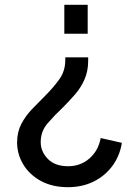

<svg xmlns="http://www.w3.org/2000/svg" viewBox="-20 -559 567 797"><path d="M247 -419V-539H344V-419ZM262 218Q197 218 149.5 192Q102 166 76.5 123.5Q51 81 51 32Q51 -11 68.5 -44.5Q86 -78 113.5 -106.5Q141 -135 169 -163Q201 -195 226 -229.5Q251 -264 251 -310V-321H346V-307Q346 -263 330.5 -228.5Q315 -194 291 -166.5Q267 -139 242 -114Q206 -80 177.5 -47Q149 -14 149 31Q149 70 178.5 100.5Q208 131 263 131Q314 131 351 99Q388 67 398 14L486 34Q477 89 446 130.5Q415 172 368 195Q321 218 262 218Z"/></svg>

Font: Pitagon Sans Text Medium
Style: Regular
Weight: 500
Designer: Travis Tran
Foundry: Pitagon
Version: Version 1.000; ttfautohint (v1.8.4.7-5d5b);gftools[0.9.26]